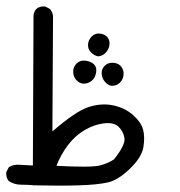

<svg xmlns="http://www.w3.org/2000/svg" viewBox="-46 -417 566 605"><path d="M62.5 167Q42 165 20.5 165Q-1 165 -18.6 153.3Q-27.3 142.6 -26.4 126L-18.6 110.4Q-2.9 99.6 20.5 102.5L57.6 104.5L59.6 -367.2Q60.5 -379.9 68.4 -388.7Q79.1 -398.4 96.7 -396.5L111.3 -388.7Q119.1 -379.9 121.1 -367.2L119.1 -2.9Q192.4 -66.4 232.9 -79.6Q273.4 -92.8 310.5 -85Q347.7 -77.1 373 -54.7Q398.4 -32.2 404.8 -8.8Q411.1 14.6 405.8 46.9Q400.4 79.1 363.3 114.7Q326.2 150.4 294.4 157.7Q262.7 165 204.1 167Q145.5 168.9 62.5 167ZM313.5 85Q349.6 39.1 346.2 18.1Q342.8 -2.9 327.6 -17.6Q312.5 -32.2 281.2 -28.3Q250 -24.4 220.2 -6.8Q190.4 10.7 168 40.5Q145.5 70.3 131.8 105.5Q241.2 111.3 268.1 104.5Q294.9 97.7 313.5 85ZM305.7 -146.5Q293.9 -148.4 284.7 -159.2Q275.4 -169.9 274.4 -184.6Q273.4 -199.2 284.2 -210Q294.9 -220.7 311.5 -219.2Q328.1 -217.8 336.4 -206.5Q344.7 -195.3 343.3 -180.7Q341.8 -166 331.5 -156.2Q321.3 -146.5 305.7 -146.5ZM216.8 -153.3Q204.1 -154.3 194.3 -165Q184.6 -175.8 184.6 -191.4Q184.6 -207 196.3 -217.8Q208 -228.5 225.1 -225.6Q242.2 -222.7 251 -213.4Q259.8 -204.1 256.8 -188Q253.9 -171.9 243.2 -162.6Q232.4 -153.3 216.8 -153.3ZM263.7 -239.3Q252 -241.2 241.2 -251.5Q230.5 -261.7 231.4 -276.9Q232.4 -292 243.7 -302.7Q254.9 -313.5 270.5 -311Q286.1 -308.6 293.5 -298.3Q300.8 -288.1 298.8 -274.9Q296.9 -261.7 287.6 -251.5Q278.3 -241.2 263.7 -239.3Z"/></svg>

Font: JasonHandwriting4
Style: Regular
Weight: 400
Version: Version 1.01.21